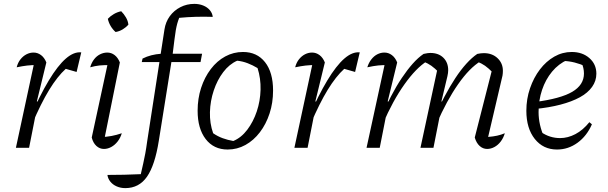

<svg xmlns="http://www.w3.org/2000/svg" viewBox="-20 -762 3137 990"><path d="M62 0 161 -460 172 -426Q144 -427 119.5 -424Q95 -421 66 -415Q72 -439 85.5 -456Q99 -473 116.5 -482Q134 -491 153 -491Q174 -491 191.5 -478Q209 -465 219 -440L170 -239L177 -238L130 0ZM146 -123 134 -152Q185 -270 231.5 -347Q278 -424 319.5 -460Q361 -496 399 -492L375 -391L319 -407Q276 -368 233.5 -298.5Q191 -229 146 -123Z M514 -24 500 -55Q529 -56 555.5 -61Q582 -66 608 -75Q601 -51 586.5 -32.5Q572 -14 553.5 -4Q535 6 516 6Q494 6 477 -9.5Q460 -25 453 -53L541 -460L552 -426Q517 -427 493.5 -424.5Q470 -422 445 -415Q452 -439 465 -456Q478 -473 496 -482Q514 -491 533 -491Q554 -491 571 -478Q588 -465 598 -440ZM605 -704Q619 -690 629.5 -672Q640 -654 642 -635Q630 -621 612.5 -610.5Q595 -600 576 -597Q561 -610 550.5 -628Q540 -646 536 -665Q549 -679 567 -689.5Q585 -700 605 -704Z M626 208Q602 208 581.5 199Q561 190 548.5 174Q536 158 534 140Q579 140 620.5 139Q662 138 706 136Q713 105 718.5 81Q724 57 729 30Q734 3 739 -34L828 -610Q834 -649 855.5 -678.5Q877 -708 910 -725Q943 -742 982 -742Q1007 -742 1028 -733.5Q1049 -725 1062 -709.5Q1075 -694 1077 -675Q987 -678 904 -670Q898 -655 894 -640.5Q890 -626 886.5 -606.5Q883 -587 879.5 -557.5Q876 -528 870 -481L799 -37Q779 90 738 149Q697 208 626 208ZM711 -442 715 -460Q737 -471 760.5 -477Q784 -483 812 -485H1022L1014 -442Z M1154 9Q1082 9 1040.5 -45Q999 -99 999 -191Q999 -254 1017 -309Q1035 -364 1067 -406Q1099 -448 1141.5 -471Q1184 -494 1233 -494Q1305 -494 1346.5 -441.5Q1388 -389 1388 -295Q1388 -232 1370 -177Q1352 -122 1320 -80Q1288 -38 1245.5 -14.5Q1203 9 1154 9ZM1183 -35Q1224 -52 1255 -93Q1286 -134 1304 -187.5Q1322 -241 1323.5 -299.5Q1325 -358 1308 -411Q1283 -426 1257 -436Q1231 -446 1203 -449Q1162 -431 1131 -390Q1100 -349 1082 -295Q1064 -241 1062.5 -183.5Q1061 -126 1079 -75Q1102 -59 1128 -49.5Q1154 -40 1183 -35Z M1498 0 1597 -460 1608 -426Q1580 -427 1555.5 -424Q1531 -421 1502 -415Q1508 -439 1521.5 -456Q1535 -473 1552.5 -482Q1570 -491 1589 -491Q1610 -491 1627.5 -478Q1645 -465 1655 -440L1606 -239L1613 -238L1566 0ZM1582 -123 1570 -152Q1621 -270 1667.5 -347Q1714 -424 1755.5 -460Q1797 -496 1835 -492L1811 -391L1755 -407Q1712 -368 1669.5 -298.5Q1627 -229 1582 -123Z M2231 -123 2220 -152Q2245 -213 2272.5 -265Q2300 -317 2328 -359.5Q2356 -402 2384.5 -433.5Q2413 -465 2441 -484Q2451 -486 2459 -487Q2467 -488 2475 -488Q2518 -488 2545.5 -462Q2573 -436 2573 -397Q2573 -391 2572.5 -384.5Q2572 -378 2571 -372L2497 -56Q2523 -58 2543.5 -62.5Q2564 -67 2583 -75Q2576 -51 2562 -32.5Q2548 -14 2529.5 -4Q2511 6 2492 6Q2470 6 2453 -9.5Q2436 -25 2428 -53L2519 -410L2521 -388Q2498 -411 2481 -423Q2464 -435 2439 -445L2459 -447Q2401 -412 2342 -327.5Q2283 -243 2231 -123ZM1870 0 1970 -460 1981 -426Q1954 -427 1930 -424.5Q1906 -422 1874 -415Q1881 -438 1894.5 -455.5Q1908 -473 1925.5 -482Q1943 -491 1962 -491Q1983 -491 2000.5 -478Q2018 -465 2028 -440L1979 -239L1985 -238L1938 0ZM2148 0 2238 -418 2244 -388Q2221 -411 2204 -423Q2187 -435 2163 -445L2182 -447Q2125 -411 2065 -326.5Q2005 -242 1954 -123L1943 -152Q1969 -213 1996 -265Q2023 -317 2051.5 -359.5Q2080 -402 2108 -433.5Q2136 -465 2164 -484Q2177 -487 2185 -488Q2193 -489 2199 -489Q2241 -489 2266 -464.5Q2291 -440 2291 -400Q2291 -393 2290 -385.5Q2289 -378 2287 -369L2256 -239L2262 -238L2215 0Z M2852 9Q2781 9 2737.5 -45.5Q2694 -100 2694 -191Q2694 -252 2713 -307Q2732 -362 2764 -404Q2796 -446 2838 -470Q2880 -494 2928 -494Q2983 -494 3019 -462.5Q3055 -431 3055 -382Q3055 -345 3033 -314Q3011 -283 2970 -260.5Q2929 -238 2870 -222.5Q2811 -207 2738 -200V-236Q2870 -253 2930.5 -288.5Q2991 -324 2991 -383Q2991 -412 2978 -440L3001 -419Q2973 -432 2943.5 -439.5Q2914 -447 2882 -448L2907 -454Q2860 -433 2826.5 -392.5Q2793 -352 2775 -298.5Q2757 -245 2757 -184Q2757 -151 2764.5 -118Q2772 -85 2786 -55L2770 -81Q2793 -65 2817.5 -57.5Q2842 -50 2868 -50Q2908 -50 2947 -70.5Q2986 -91 3019 -132L3032 -121Q3006 -61 2958 -26Q2910 9 2852 9Z"/></svg>

Font: Piazzolla Thin Light
Style: Italic
Weight: 300
Italic angle: -11.3°
Version: Version 2.005